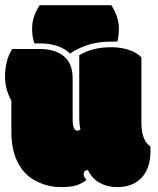

<svg xmlns="http://www.w3.org/2000/svg" viewBox="-26 -726 622 754"><path d="M277.3 -212.9Q259.3 -212.9 259.3 -260.3V-418.5Q259.3 -476.6 224.9 -505.1Q190.4 -533.7 129.9 -533.7H22.5Q7.3 -511.2 0.5 -482.4Q-6.3 -453.6 -6.3 -426.8Q-6.3 -374.5 18.6 -331.1V-208.5Q18.6 -127.4 51.3 -74.7Q78.1 -30.3 128.4 -8.8Q168.9 8.8 211.7 8.8Q254.4 8.8 276.4 1Q298.3 -6.8 314 -19.5Q302.7 -30.8 302.7 -42Q302.7 -58.1 319.3 -58.1Q334.5 -25.4 365 -8.3Q395.5 8.8 433.1 8.8Q493.2 8.8 527.3 -25.4Q564.9 -62 564.9 -133.3V-142.1Q564.9 -148.9 564.5 -151.4Q529.3 -173.3 529.3 -246.1V-500.5Q512.7 -518.6 481.7 -529.5Q450.7 -540.5 409.7 -540.5Q336.9 -540.5 285.2 -509.3V-268.1Q285.2 -233.9 290 -217.8Q283.2 -212.9 277.3 -212.9ZM100.1 -613.8Q100.1 -581.1 108.9 -555.7H129.4Q207 -555.7 249.5 -515.6Q273.4 -533.7 314.7 -548.1Q356 -562.5 409.7 -562.5H434.6Q440.9 -586.9 440.9 -613.8Q440.9 -659.2 411.1 -705.6H129.9Q100.1 -661.1 100.1 -613.8Z"/></svg>

Font: Friends & Family
Style: Regular
Weight: 400
Designer: Sarang Kulkarni, Maithili Shingre, Noopur Datye
Foundry: Ek Type
Version: Version 1.000;hotconv 1.0.117;makeotfexe 2.5.65602